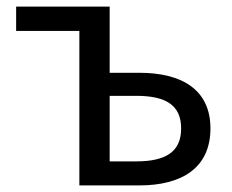

<svg xmlns="http://www.w3.org/2000/svg" viewBox="-20 -563 705 583"><path d="M221 0H403C532 0 619 -53 619 -173C619 -291 532 -342 403 -342H313V-543H29V-469H221ZM313 -73V-272H394C486 -272 530 -242 530 -173C530 -104 486 -73 394 -73Z"/></svg>

Font: Noto Sans CJK JP Regular
Style: Regular
Weight: 400
Designer: Ryoko NISHIZUKA (kana & ideographs); Paul D. Hunt (Latin, Greek & Cyrillic); Wenlong ZHANG (bopomofo); Sandoll Communica
Foundry: Adobe Systems Incorporated
Version: Version 1.001;PS 1.001;hotconv 1.0.78;makeotf.lib2.5.61930